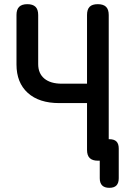

<svg xmlns="http://www.w3.org/2000/svg" viewBox="-20 -760 640 920"><path d="M397 -266H264Q167 -266 113 -315Q59 -364 59 -451V-688Q59 -715 72 -727.5Q85 -740 111 -740Q137 -740 150 -727.5Q163 -715 163 -688V-453Q163 -408 192.5 -383.5Q222 -359 276 -359H397V-688Q397 -715 409.5 -727.5Q422 -740 448.5 -740Q475 -740 488 -727.5Q501 -715 501 -688V-93H504Q527 -93 538 -82Q549 -71 549 -48V94Q549 117 538 128.5Q527 140 504 140Q481 140 469.5 128.5Q458 117 458 94V10H449Q423 10 410 -2.5Q397 -15 397 -42Z"/></svg>

Font: Maple Mono Normal NL Medium
Style: Regular
Weight: 500
Monospace: yes
Designer: subframe7536
Version: Version 7.000